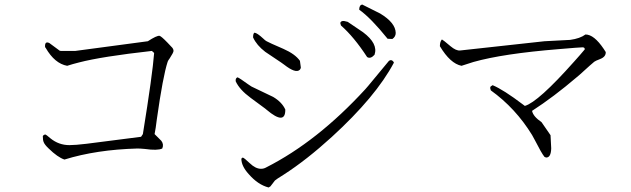

<svg xmlns="http://www.w3.org/2000/svg" viewBox="-20 -779 2800 852"><path d="M666 -184 696 -154Q708 -138 700 -120Q679 -110 623 -118Q602 -120 590 -120Q408 -115 266 -71Q236 -81 196 -120Q178 -137 174 -148Q170 -156 170 -175Q174 -182 182 -182Q184 -182 204 -165Q241 -135 288 -135Q314 -135 364 -141L606 -172L614 -184Q657 -450 664 -544L654 -553Q431 -528 331 -502Q303 -495 278 -487Q223 -497 183 -566Q182 -568 180 -570Q178 -598 199 -588L245 -554Q248 -553 250 -553H311Q313 -553 314 -553L636 -596Q676 -622 688 -620Q696 -618 723 -590Q732 -580 740 -572Q750 -563 750 -553Q750 -546 733 -520Q726 -511 724 -505Q703 -441 676 -250Q671 -208 666 -184Z M1721 -606 1700 -607Q1626 -699 1574 -736Q1574 -756 1587 -759L1667 -719Q1735 -678 1736 -633Q1736 -616 1721 -606ZM1642 -536Q1624 -516 1609 -526Q1551 -615 1493 -666L1490 -677Q1494 -691 1519 -683Q1522 -682 1523 -682L1591 -636Q1659 -585 1642 -536ZM1311 -509 1315 -479Q1314 -473 1310 -469Q1292 -452 1241 -492Q1230 -500 1227 -502L1157 -549Q1119 -578 1103 -613Q1103 -630 1109 -634Q1121 -633 1148 -608Q1157 -599 1163 -596Q1173 -590 1238 -562Q1290 -539 1311 -509ZM1728 -501Q1648 -350 1452 -171Q1340 -69 1239 -4Q1205 17 1200 22L1180 48Q1176 51 1172 53Q1125 41 1084 -6Q1051 -42 1051 -75L1057 -80Q1064 -78 1088 -55Q1114 -30 1138 -30Q1151 -30 1161 -36Q1388 -151 1601 -383Q1608 -391 1614 -398L1706 -509Q1717 -517 1726 -505ZM1246 -293Q1247 -221 1163 -292Q1160 -295 1157 -297Q1151 -302 1092 -345Q1043 -381 1026 -418Q1024 -432 1034 -436Q1044 -432 1081 -405Q1090 -399 1096 -395L1192 -349Q1231 -326 1246 -293Z M2668 -548Q2669 -527 2643 -517Q2622 -509 2617 -505Q2609 -499 2553 -448Q2546 -442 2540 -437Q2437 -349 2341 -287Q2346 -262 2383 -237L2423 -179L2426 -121Q2425 -79 2403 -80L2396 -83Q2383 -99 2353 -158Q2346 -171 2341 -180Q2268 -299 2158 -378L2155 -389L2157 -395L2166 -401Q2214 -381 2301 -315Q2306 -311 2309 -309Q2368 -326 2528 -506Q2556 -537 2575 -560Q2575 -569 2565 -569Q2553 -569 2460 -561Q2212 -541 2081 -504Q2054 -496 2028 -487Q1978 -497 1932 -574Q1932 -594 1941 -604Q1946 -602 1979 -574Q2004 -553 2022 -555L2396 -596L2510 -602Q2554 -608 2578 -626Q2616 -626 2659 -562Q2664 -555 2668 -548Z"/></svg>

Font: cwTeXFangSong
Style: Medium
Weight: 500
Version: Version 1.17